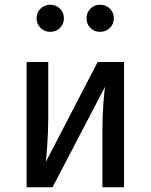

<svg xmlns="http://www.w3.org/2000/svg" viewBox="-20 -788 634 808"><path d="M502 0H411V-238Q411 -298 415 -352Q419 -406 422 -423L201 0H92V-527H183V-289Q183 -236 179 -179.5Q175 -123 173 -107L391 -527H502ZM249 -711Q249 -687 232.5 -670.5Q216 -654 192 -654Q167 -654 150.5 -670.5Q134 -687 134 -711Q134 -735 150.5 -751.5Q167 -768 192 -768Q216 -768 232.5 -751.5Q249 -735 249 -711ZM459 -711Q459 -687 442.5 -670.5Q426 -654 401 -654Q377 -654 360.5 -670.5Q344 -687 344 -711Q344 -735 360.5 -751.5Q377 -768 401 -768Q426 -768 442.5 -751.5Q459 -735 459 -711Z"/></svg>

Font: Fira Sans
Style: Regular
Weight: 400
Designer: bBox Type GmbH & Carrois Corporate GbR & Edenspiekermann AG
Foundry: bBox Type GmbH & Carrois Corporate GbR & Edenspiekermann AG
Version: Version 4.301